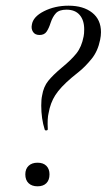

<svg xmlns="http://www.w3.org/2000/svg" viewBox="-20 -645 375 675"><path d="M125 -274Q125 -296 128 -309Q133 -340 149.5 -360.5Q166 -381 197 -407Q230 -434 248.5 -457Q267 -480 274 -517Q276 -526 276 -542Q276 -574 260 -592.5Q244 -611 214 -611Q188 -611 176.5 -598.5Q165 -586 158 -565Q152 -546 144 -534Q136 -522 119 -522Q103 -522 96 -533Q89 -544 92 -558Q96 -586 134.5 -605.5Q173 -625 221 -625Q273 -625 304 -600.5Q335 -576 335 -532Q335 -519 332 -505Q324 -465 302 -438Q280 -411 259 -394Q238 -377 232 -372Q192 -338 174.5 -310.5Q157 -283 151 -248Q146 -229 148 -191Q148 -187 143 -186.5Q138 -186 137 -190Q125 -228 125 -274ZM69 -32Q69 -51 80.5 -62Q92 -73 112 -73Q132 -73 143 -62Q154 -51 154 -32Q154 -12 143 -1Q132 10 112 10Q92 10 80.5 -1Q69 -12 69 -32Z"/></svg>

Font: Cormorant Garamond
Style: Italic
Weight: 400
Italic angle: -10°
Designer: Christian Thalmann (Catharsis Fonts)
Foundry: Catharsis Fonts
Version: Version 4.000